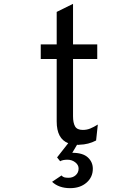

<svg xmlns="http://www.w3.org/2000/svg" viewBox="-20 -742 656 999"><path d="M251 204 300 171Q306 178 314 180.5Q322 183 337 183Q359 183 374 169.5Q389 156 389 135Q389 116 371.5 102.5Q354 89 331 89Q306 89 293 97L277 77L335 3Q275 -20 275 -110V-435H192V-511H275V-680L360 -722V-511H486V-435H360V-137Q360 -103 370.5 -84.5Q381 -66 411 -66Q432 -66 450 -73.5Q468 -81 489 -94L480 -11Q440 10 394 11Q386 13 381 11L356 53Q411 53 437 77Q463 101 463 136Q463 180 430 208.5Q397 237 345 237Q286 237 251 204Z"/></svg>

Font: Overpass Mono
Style: Regular
Weight: 400
Monospace: yes
Designer: Delve Withrington, Dave Bailey
Foundry: Delve Fonts
Version: Version 1.000;DELV;Overpass